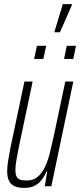

<svg xmlns="http://www.w3.org/2000/svg" viewBox="-20 -907 390 935"><path d="M99 8Q70 8 51.5 0Q33 -8 24 -26Q15 -44 15 -74Q15 -95 19.5 -123.5Q24 -152 31 -188L99 -510H139L73 -197Q65 -156 60 -128Q55 -100 55 -80Q55 -59 60.5 -47.5Q66 -36 78.5 -32Q91 -28 110 -28Q142 -28 163.5 -46Q185 -64 199.5 -95Q214 -126 223.5 -165Q233 -204 242 -245L298 -510H337L230 0H198L210 -71H206Q198 -51 184.5 -33Q171 -15 150.5 -3.5Q130 8 99 8ZM292 -620 305 -684H350L337 -620ZM146 -620 160 -684H205L191 -620ZM245 -750 246 -755 286 -887H330V-882L272 -750Z"/></svg>

Font: Saira UltraCondensed ExtraLight
Style: Italic
Weight: 250
Width: 1
Italic angle: -12°
Designer: Hector Gatti with collaboration of the Omnibus-Type team
Foundry: Omnibus-Type
Version: Version 1.101